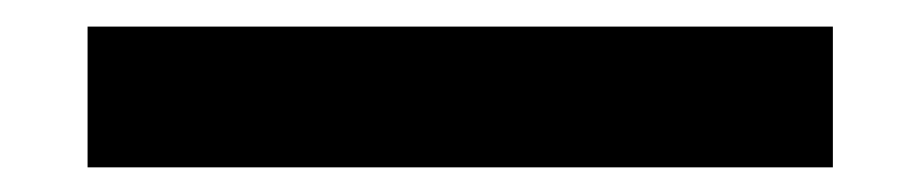

<svg xmlns="http://www.w3.org/2000/svg" viewBox="-20 -20 710 148"><path d="M47.5 109V0.5H622V109Z"/></svg>

Font: Encode Sans Expanded SemiBold
Style: Regular
Weight: 600
Width: 7
Designer: Multiple Designers
Foundry: Impallari Type
Version: Version 3.000; ttfautohint (v1.8.3) -l 8 -r 50 -G 200 -x 14 